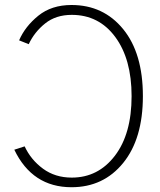

<svg xmlns="http://www.w3.org/2000/svg" viewBox="-20 -743 652 780"><path d="M38.1 -134.8 80.1 -148.4Q105.5 -93.8 154.8 -57.6Q204.1 -21.5 271.5 -21.5Q378.9 -21.5 446.8 -110.4Q514.6 -199.2 514.6 -352.5Q514.6 -502.9 448.2 -592.8Q381.8 -682.6 271.5 -682.6Q207 -682.6 163.6 -647.9Q120.1 -613.3 96.7 -563.5L57.6 -579.1Q82 -635.7 135.7 -679.2Q189.5 -722.7 270.5 -722.7Q400.4 -722.7 480.5 -624.5Q560.5 -526.4 560.5 -352.5Q560.5 -179.7 480.5 -81.1Q400.4 17.6 270.5 17.6Q111.3 17.6 38.1 -134.8Z"/></svg>

Font: Gothic A1 ExtraLight
Style: Regular
Weight: 275
Designer: HanYang I&C Co.,Ltd.
Foundry: HanYang I&C Co.,Ltd.
Version: Version 2.50